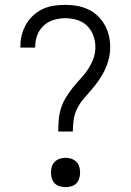

<svg xmlns="http://www.w3.org/2000/svg" viewBox="-20 -763 540 791"><path d="M220 -221Q220 -245 222 -269.5Q224 -294 231.5 -317.5Q239 -341 252 -362Q265 -383 280 -402Q295 -421 312 -439Q329 -457 342.5 -477.5Q356 -498 364.5 -521Q373 -544 373 -569Q373 -593 364.5 -616.5Q356 -640 338.5 -657Q321 -674 297 -681Q273 -688 249 -688Q225 -688 201.5 -681Q178 -674 160 -657.5Q142 -641 133.5 -618Q125 -595 125 -571Q125 -570 125 -569Q125 -568 125 -567H64Q64 -568 64 -570Q64 -572 64 -573Q64 -597 70 -620Q76 -643 88 -663.5Q100 -684 117.5 -700Q135 -716 156.5 -726Q178 -736 201.5 -739.5Q225 -743 249 -743Q273 -743 296.5 -739Q320 -735 342 -725Q364 -715 381.5 -698.5Q399 -682 411 -661Q423 -640 428.5 -616.5Q434 -593 434 -569Q434 -544 428 -520Q422 -496 411.5 -474Q401 -452 387 -432Q373 -412 357 -393.5Q341 -375 325 -356.5Q309 -338 298 -316Q287 -294 283.5 -269.5Q280 -245 280 -221ZM250 8Q238 8 226 4.5Q214 1 205.5 -7.5Q197 -16 193.5 -28Q190 -40 190 -52Q190 -65 193.5 -76.5Q197 -88 205.5 -96.5Q214 -105 226 -109Q238 -113 250 -113Q262 -113 274 -109Q286 -105 294.5 -96.5Q303 -88 306.5 -76.5Q310 -65 310 -52Q310 -40 306.5 -28Q303 -16 294.5 -7.5Q286 1 274 4.5Q262 8 250 8Z"/></svg>

Font: Iosevka Term Light
Style: Regular
Weight: 300
Monospace: yes
Designer: Belleve Invis
Foundry: Belleve Invis
Version: Version 9.0.1; ttfautohint (v1.8.3)